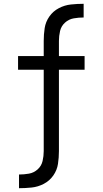

<svg xmlns="http://www.w3.org/2000/svg" viewBox="-20 -795 540 1010"><path d="M80 195V123Q106 123 132 118.5Q158 114 178 96Q198 78 204 52Q210 26 210 0V-428H75V-500H210V-580Q210 -614 215 -647Q220 -680 239.5 -708Q259 -736 289.5 -752Q320 -768 353.5 -771.5Q387 -775 420 -775V-703Q394 -703 368 -698.5Q342 -694 322 -676Q302 -658 296 -632Q290 -606 290 -580V-500H425V-428H290V0Q290 34 285 67Q280 100 260.5 128Q241 156 210.5 172Q180 188 146.5 191.5Q113 195 80 195Z"/></svg>

Font: Iosevka SS01
Style: Regular
Weight: 400
Monospace: yes
Designer: Belleve Invis
Foundry: Belleve Invis
Version: 2.3.3; ttfautohint (v1.8.3)